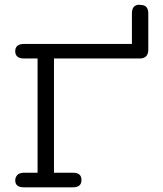

<svg xmlns="http://www.w3.org/2000/svg" viewBox="-20 -798 696 818"><path d="M44.9 -29.8Q44.9 -42 53 -51.5Q61 -61 79.1 -62H140.1V-548.8H83Q44.9 -548.8 44.9 -579.8Q44.9 -610.8 83 -610.8H542V-740.2Q542 -778.3 574.2 -777.8Q574.2 -777.8 575.2 -777.8Q576.2 -776.9 577.1 -776.9H579.1Q612.3 -776.9 611.8 -740.2V-586.9Q611.8 -548.8 575.2 -548.8H210V-62H292Q327.1 -62 327.1 -31Q327.1 0 291 0H81.1Q44.9 0 44.9 -29.8Z"/></svg>

Font: CMU Typewriter Text Variable Width
Style: Medium
Weight: 500
Version: Version 0.7.0